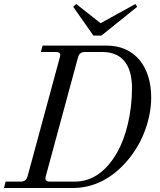

<svg xmlns="http://www.w3.org/2000/svg" viewBox="-30 -940 800 960"><path d="M336 -906 437 -762H477L656 -906L647 -920L473 -824L351 -920ZM-10 0H334C457 0 550 -66 616 -148C686 -234 726 -349 726 -453C726 -603 647 -712 504 -712H183L174 -680H250C268 -680 275 -672 269 -653L108 -59C103 -41 93 -32 74 -32H-2ZM199 -59 360 -653C365 -672 376 -680 394 -680H482C596 -680 630 -594 630 -500C630 -375 600 -256 557 -180C504 -86 433 -32 344 -32H218C200 -32 194 -41 199 -59Z"/></svg>

Font: Old Standard
Style: Italic
Weight: 400
Italic angle: -15.2°
Designer: Alexey Kryukov <alexios@thessalonica.org.ru>
Version: Version 2.0